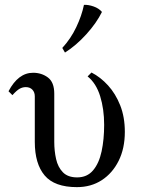

<svg xmlns="http://www.w3.org/2000/svg" viewBox="-20 -754 579 789"><path d="M356 -456Q393 -437 424 -403Q455 -369 474 -321Q493 -273 493 -212Q493 -144 467.5 -93Q442 -42 398 -13.5Q354 15 296 15Q204 15 163.5 -33Q123 -81 123 -171V-358Q123 -375 113 -385.5Q103 -396 86 -396Q73 -396 61 -389.5Q49 -383 31 -363L15 -379Q55 -455 116 -455Q151 -455 177 -435.5Q203 -416 203 -369V-171Q203 -134 210.5 -100.5Q218 -67 238.5 -46Q259 -25 297 -25Q338 -25 362.5 -54Q387 -83 397.5 -132Q408 -181 408 -241Q408 -306 391.5 -359Q375 -412 340 -440ZM325 -734Q343 -735 364.5 -727.5Q386 -720 399 -705Q377 -660 335 -613.5Q293 -567 247 -538L236 -557Q271 -595 293.5 -642.5Q316 -690 325 -734Z"/></svg>

Font: Bona Nova
Style: Regular
Weight: 400
Designer: Mateusz Machalski
Foundry: Capitalics
Version: Version 4.001; ttfautohint (v1.8.3)